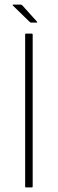

<svg xmlns="http://www.w3.org/2000/svg" viewBox="-20 -820 253 840"><path d="M123 -4Q123 0 119 0H93Q90 0 90 -4V-669Q90 -673 93 -673H119Q123 -673 123 -669ZM116 -721Q114 -721 113 -722Q112 -723 110 -724L36 -796Q35 -798 35.5 -799Q36 -800 37 -800H70Q72 -800 74 -799Q76 -798 78 -796L142 -725Q143 -724 143 -722.5Q143 -721 140 -721Z"/></svg>

Font: Glory Thin
Style: Regular
Weight: 100
Designer: Robert Leuschke
Foundry: Robert Leuschke
Version: Version 1.011